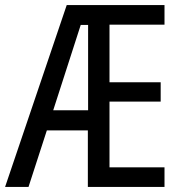

<svg xmlns="http://www.w3.org/2000/svg" viewBox="-22 -734 723 754"><path d="M624 0H323V-222H162L90 0H-2L240 -714H624V-637H408V-411H609V-335H408V-77H624ZM187 -301H324V-636H295Z"/></svg>

Font: Avrile Sans Condensed
Style: Regular
Weight: 400
Width: 3
Designer: Monotype Design Team
Foundry: Monotype Imaging Inc.
Version: Version 2.001;September 10, 2019;FontCreator 11.5.0.2425 64-